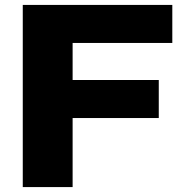

<svg xmlns="http://www.w3.org/2000/svg" viewBox="-20 -760 756 780"><path d="M72.5 0V-740H680V-585.5H275V-435H625V-280.5H275V0Z"/></svg>

Font: Encode Sans Expanded ExtraBold
Style: Regular
Weight: 800
Width: 7
Designer: Multiple Designers
Foundry: Impallari Type
Version: Version 3.000; ttfautohint (v1.8.3) -l 8 -r 50 -G 200 -x 14 